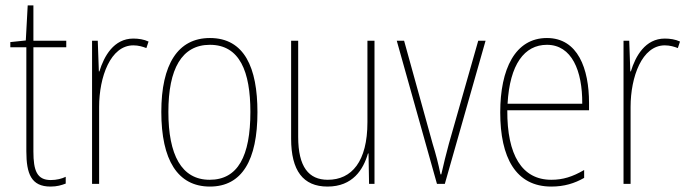

<svg xmlns="http://www.w3.org/2000/svg" viewBox="-20 -677 2535 707"><path d="M167 -14C116 -14 103 -49 103 -119V-503H224V-527H103V-657H82L75 -528L18 -522V-503H77V-120C77 -37 95 10 166 10C190 10 206 5 222 -1V-26C208 -19 188 -14 167 -14Z M471 -535C399 -535 363 -470 346 -414H344L340 -527H319V0H345V-283C345 -394 387 -510 471 -510C490 -510 506 -505 519 -500L527 -524C510 -532 490 -535 471 -535Z M928 -264C928 -428 880 -537 753 -537C635 -537 574 -440 574 -265C574 -88 634 10 753 10C871 10 928 -87 928 -264ZM600 -265C600 -423 649 -512 753 -512C863 -512 902 -413 902 -265C902 -102 856 -15 752 -15C648 -15 600 -107 600 -265Z M1359 -527H1333V-227C1333 -82 1275 -15 1187 -15C1117 -15 1078 -62 1078 -173V-527H1052V-166C1052 -49 1096 10 1186 10C1279 10 1318 -53 1335 -112H1337L1339 0H1359Z M1589 0H1618L1768 -527H1741L1633 -148C1622 -108 1614 -74 1605 -35H1602C1594 -75 1585 -109 1573 -148L1468 -527H1441Z M1994 -537C1877 -537 1822 -423 1822 -263C1822 -97 1879 10 2010 10C2058 10 2096 -2 2131 -22V-51C2088 -26 2053 -15 2010 -15C1902 -15 1847 -106 1848 -271H2149V-298C2149 -424 2108 -537 1994 -537ZM1994 -512C2085 -512 2125 -417 2124 -295H1849C1857 -440 1911 -512 1994 -512Z M2428 -535C2356 -535 2320 -470 2303 -414H2301L2297 -527H2276V0H2302V-283C2302 -394 2344 -510 2428 -510C2447 -510 2463 -505 2476 -500L2484 -524C2467 -532 2447 -535 2428 -535Z"/></svg>

Font: Noto Sans Thai Cond Thin
Style: Regular
Weight: 100
Width: 3
Designer: Monotype Design Team
Foundry: Monotype Imaging Inc.
Version: Version 2.002